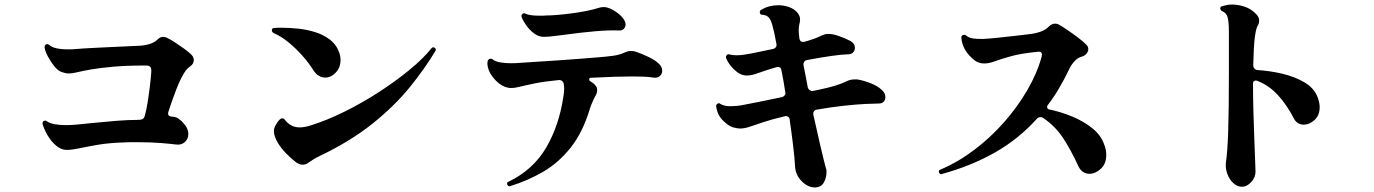

<svg xmlns="http://www.w3.org/2000/svg" viewBox="-20 -786 6040 844"><path d="M273 -127Q249 -127 227 -145.5Q205 -164 189.5 -190.5Q174 -217 167 -241V-244Q167 -251 172 -254Q176 -256 178 -256Q183 -256 186 -253Q199 -244 220.5 -240Q242 -236 269 -236Q280 -236 291 -236.5Q302 -237 314 -238Q346 -241 394 -246Q442 -251 493 -255Q544 -259 585 -259Q601 -259 607.5 -263Q614 -267 617 -279Q623 -300 628.5 -333.5Q634 -367 638.5 -404Q643 -441 645 -470Q646 -485 641 -491.5Q636 -498 621 -498Q533 -498 474.5 -492.5Q416 -487 379 -480.5Q342 -474 320 -468.5Q298 -463 283 -463Q269 -463 252 -469Q235 -475 220 -493Q206 -510 192 -535Q178 -560 176 -579Q176 -588 183 -591Q185 -592 188 -592Q193 -592 197 -588Q218 -569 280 -569Q287 -569 294 -569Q301 -569 308 -570Q342 -573 383 -575Q424 -577 465 -579Q506 -581 540.5 -582.5Q575 -584 595 -585Q623 -587 642 -594Q661 -601 672 -612Q684 -624 697 -624Q707 -624 716 -619Q727 -614 747 -601Q767 -588 788 -573Q809 -558 821 -546Q832 -535 832 -522Q832 -504 813 -492Q803 -485 795.5 -474.5Q788 -464 777 -443Q767 -424 755.5 -394.5Q744 -365 734.5 -337.5Q725 -310 721 -297Q720 -294 719.5 -291.5Q719 -289 719 -287Q719 -273 739 -273Q753 -273 766 -263.5Q779 -254 787 -244Q798 -232 803 -220Q808 -208 808 -197Q808 -175 792 -161Q776 -147 751 -151Q738 -153 691.5 -157Q645 -161 580 -161Q567 -161 554 -161Q541 -161 527 -160Q459 -158 410 -149.5Q361 -141 328 -134Q295 -127 273 -127Z M1333 -69Q1323 -62 1311 -62Q1294 -62 1277 -76Q1228 -116 1206 -150.5Q1184 -185 1184 -209Q1184 -219 1187 -226Q1196 -247 1210 -261Q1215 -266 1221 -266Q1226 -266 1231 -261Q1257 -226 1297 -226Q1319 -226 1347 -235Q1417 -257 1494 -295Q1571 -333 1644.5 -380.5Q1718 -428 1779 -478Q1840 -528 1877 -574Q1882 -581 1891 -576Q1899 -570 1894 -562Q1846 -482 1779.5 -400.5Q1713 -319 1617.5 -242.5Q1522 -166 1387 -101Q1369 -93 1355.5 -84Q1342 -75 1333 -69ZM1359 -475Q1338 -509 1309 -541.5Q1280 -574 1247.5 -600.5Q1215 -627 1182 -641Q1175 -646 1175 -652Q1175 -663 1185 -663Q1193 -664 1202 -664Q1211 -664 1221 -664Q1254 -664 1291.5 -660Q1329 -656 1364.5 -645Q1400 -634 1427.5 -614Q1455 -594 1468 -563Q1477 -542 1477 -523Q1477 -489 1456 -467Q1435 -445 1409 -445Q1396 -445 1383 -452Q1370 -459 1359 -475Z M2223 32Q2222 32 2221.5 32.5Q2221 33 2220 33Q2214 33 2210 26Q2209 25 2209 22Q2209 14 2215 13Q2323 -39 2380.5 -136.5Q2438 -234 2457 -364Q2460 -382 2460 -397Q2460 -402 2459.5 -407.5Q2459 -413 2458 -417Q2457 -425 2450.5 -430Q2444 -435 2436 -434Q2373 -428 2331.5 -419.5Q2290 -411 2266 -405Q2242 -399 2228 -399Q2188 -399 2152 -440Q2134 -461 2127.5 -480.5Q2121 -500 2123 -514Q2125 -528 2138 -528Q2143 -528 2147 -524Q2159 -515 2180.5 -511.5Q2202 -508 2227 -508Q2238 -508 2248.5 -508.5Q2259 -509 2270 -510Q2296 -512 2339 -514.5Q2382 -517 2431.5 -520.5Q2481 -524 2528 -527.5Q2575 -531 2609 -534Q2648 -537 2676 -541Q2704 -545 2723 -554Q2729 -557 2737 -559.5Q2745 -562 2754 -562Q2766 -562 2777 -558Q2798 -551 2828 -537Q2858 -523 2874 -508Q2891 -493 2891 -475Q2891 -461 2880.5 -451.5Q2870 -442 2851 -445Q2834 -448 2811 -449Q2788 -450 2759 -450Q2690 -450 2576 -444Q2571 -443 2570 -438Q2569 -433 2573 -430Q2580 -426 2586.5 -421Q2593 -416 2597 -411Q2605 -403 2605 -390Q2605 -376 2597 -364Q2590 -351 2583.5 -336Q2577 -321 2572 -305Q2541 -203 2488.5 -137Q2436 -71 2368.5 -31.5Q2301 8 2223 32ZM2371 -624Q2347 -624 2326.5 -640Q2306 -656 2292 -676.5Q2278 -697 2273 -711Q2272 -713 2272 -716Q2272 -721 2276 -724Q2283 -731 2289 -726Q2300 -721 2316.5 -719Q2333 -717 2352 -717Q2359 -717 2366.5 -717Q2374 -717 2382 -718Q2402 -718 2431.5 -720.5Q2461 -723 2494.5 -727.5Q2528 -732 2558.5 -738Q2589 -744 2610 -751Q2616 -753 2622 -754Q2628 -755 2634 -755Q2643 -755 2652 -752Q2672 -746 2694 -729.5Q2716 -713 2725 -696Q2730 -686 2730 -679Q2730 -668 2722.5 -659.5Q2715 -651 2701 -652Q2658 -654 2595.5 -648.5Q2533 -643 2476 -635Q2448 -632 2420 -628Q2392 -624 2371 -624Z M3572 37Q3570 37 3567.5 37.5Q3565 38 3563 38Q3531 38 3504 10.5Q3477 -17 3475 -54Q3473 -91 3466.5 -145.5Q3460 -200 3451 -262Q3450 -269 3444 -273Q3438 -277 3430 -275Q3371 -261 3334 -248.5Q3297 -236 3274.5 -228.5Q3252 -221 3233 -221Q3221 -221 3203.5 -226Q3186 -231 3168 -247Q3149 -263 3140 -280Q3131 -297 3128 -319V-321Q3128 -326 3134 -330Q3141 -335 3147 -329Q3154 -325 3164.5 -322Q3175 -319 3191 -319Q3203 -319 3219 -320.5Q3235 -322 3254 -326Q3284 -332 3327.5 -340.5Q3371 -349 3417 -359Q3425 -361 3429.5 -367.5Q3434 -374 3432 -381Q3428 -406 3424 -430Q3420 -454 3415 -477Q3412 -495 3394 -491Q3343 -476 3313.5 -465Q3284 -454 3263 -454Q3235 -454 3209 -478.5Q3183 -503 3172 -530Q3171 -532 3171 -535Q3171 -540 3174 -543Q3178 -549 3187 -547Q3199 -543 3218 -543Q3231 -543 3247 -545Q3263 -547 3283 -551L3379 -571Q3387 -573 3391 -579.5Q3395 -586 3393 -593Q3389 -612 3386 -629Q3383 -646 3379 -659Q3372 -692 3362 -706Q3352 -720 3331 -721Q3322 -721 3320 -730V-732Q3320 -740 3326 -743Q3360 -763 3401 -763Q3425 -763 3447 -755.5Q3469 -748 3482 -734Q3497 -718 3497 -702Q3497 -692 3494 -680Q3491 -668 3491 -655Q3491 -639 3494 -616Q3498 -599 3515 -602Q3563 -615 3592 -630Q3599 -633 3605.5 -635Q3612 -637 3621 -637Q3641 -637 3668 -627.5Q3695 -618 3718 -606Q3738 -595 3738 -575Q3738 -564 3729.5 -555Q3721 -546 3703 -547Q3683 -547 3634 -540Q3585 -533 3527 -522Q3520 -521 3515.5 -514.5Q3511 -508 3512 -500Q3517 -477 3521.5 -452Q3526 -427 3531 -401Q3533 -394 3539.5 -389.5Q3546 -385 3553 -386L3577 -391Q3620 -400 3650 -409Q3680 -418 3702 -429Q3718 -437 3738 -437Q3742 -437 3746 -437Q3750 -437 3754 -436Q3783 -430 3810 -419Q3837 -408 3855 -392Q3872 -378 3872 -359Q3872 -348 3865 -339.5Q3858 -331 3843 -331Q3824 -331 3783.5 -329Q3743 -327 3688 -321Q3633 -315 3570 -304Q3563 -303 3558.5 -297Q3554 -291 3555 -283Q3572 -205 3587.5 -139.5Q3603 -74 3611 -45Q3613 -41 3613 -36.5Q3613 -32 3613 -27Q3613 -7 3603 13.5Q3593 34 3572 37Z M4120 -21Q4119 -21 4118.5 -20.5Q4118 -20 4117 -20Q4112 -20 4108 -27Q4107 -28 4107 -31Q4107 -39 4113 -40Q4191 -73 4262.5 -127Q4334 -181 4393.5 -248.5Q4453 -316 4496 -390Q4539 -464 4559 -537Q4560 -540 4560 -546Q4560 -555 4553.5 -557.5Q4547 -560 4538 -558Q4467 -551 4423 -538.5Q4379 -526 4353 -516.5Q4327 -507 4307 -507Q4292 -507 4278.5 -512.5Q4265 -518 4250 -533Q4228 -554 4217.5 -576.5Q4207 -599 4206 -621Q4206 -630 4214 -632Q4215 -633 4219 -633Q4223 -633 4227 -630Q4238 -620 4257 -617Q4276 -614 4304 -615Q4325 -616 4360.5 -619.5Q4396 -623 4434 -627.5Q4472 -632 4498 -635Q4566 -642 4590 -669Q4603 -682 4618 -682Q4629 -682 4638 -676Q4652 -668 4674 -653Q4696 -638 4718.5 -621Q4741 -604 4755 -590Q4764 -581 4764 -570Q4764 -560 4756.5 -550.5Q4749 -541 4735 -537Q4719 -533 4704.5 -518Q4690 -503 4680 -482Q4659 -438 4635.5 -398Q4612 -358 4585 -323Q4583 -321 4583 -316Q4583 -307 4592 -305Q4645 -294 4695 -273Q4745 -252 4782 -222Q4819 -192 4833 -153Q4843 -129 4843 -105Q4843 -66 4819 -44Q4795 -22 4769 -22Q4754 -22 4741.5 -30Q4729 -38 4721 -54Q4686 -130 4652 -181Q4618 -232 4565 -268Q4561 -271 4554 -271Q4544 -271 4538 -264Q4457 -174 4352.5 -115Q4248 -56 4120 -21Z M5440 35Q5419 35 5401.5 19Q5384 3 5375 -22Q5366 -47 5369 -72Q5376 -119 5379 -211.5Q5382 -304 5382 -463V-647Q5382 -689 5376.5 -709.5Q5371 -730 5352 -737Q5346 -740 5344 -748Q5344 -757 5353 -759Q5363 -762 5374 -764Q5385 -766 5396 -766Q5423 -766 5451.5 -756.5Q5480 -747 5502 -724Q5515 -711 5515 -695Q5515 -682 5508 -672Q5501 -660 5496 -622Q5491 -584 5489 -498Q5489 -491 5494 -485Q5499 -479 5507 -478Q5561 -475 5616.5 -462Q5672 -449 5715 -423.5Q5758 -398 5773 -356Q5777 -345 5779 -335Q5781 -325 5781 -315Q5781 -279 5758.5 -258.5Q5736 -238 5711 -238Q5698 -238 5687 -244Q5676 -250 5669 -263Q5637 -325 5597.5 -368Q5558 -411 5506 -431Q5504 -432 5501 -432Q5488 -432 5488 -419Q5488 -354 5490 -289Q5492 -224 5494 -168Q5496 -112 5497.5 -75.5Q5499 -39 5499 -31Q5499 -6 5480 14.5Q5461 35 5440 35Z"/></svg>

Font: Zen Antique Soft
Style: Regular
Weight: 400
Designer: Yoshimichi Ohira
Foundry: Positype
Version: Version 1.001